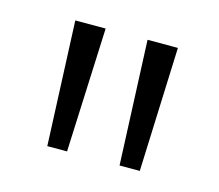

<svg xmlns="http://www.w3.org/2000/svg" viewBox="-52 -778 440 385"><g transform="rotate(15 168.0 -585.0)"><path d="M125 -714H62L73 -456H114ZM275 -714H212L223 -456H265Z"/></g></svg>

Font: Noto Sans Gujarati UI ExtraCondensed Light
Style: Regular
Weight: 300
Width: 2
Designer: Jelle Bosma - Monotype Design Team, Universal Thirst
Foundry: Monotype Imaging Inc.
Version: Version 2.106